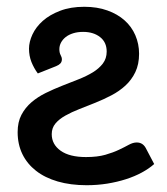

<svg xmlns="http://www.w3.org/2000/svg" viewBox="-20 -538 492 566"><path d="M91.5 -321.5 145.5 -343C150.5 -345 154.6 -347.6 157.8 -350.8C160.9 -353.9 162.5 -358.3 162.5 -364C162.5 -367 161.2 -370.8 158.8 -375.5C156.2 -380.2 155 -386 155 -393C155 -400 156.7 -406.6 160 -412.7C163.3 -418.9 168 -424.3 174 -429C180 -433.7 187.3 -437.3 196 -440C204.7 -442.7 214.3 -444 225 -444C245.3 -444 262 -438.9 275 -428.7C288 -418.6 294.5 -404.3 294.5 -386C294.5 -372.3 290.7 -360.6 283.2 -350.7C275.7 -340.9 265.8 -332.2 253.5 -324.7C241.2 -317.2 227.2 -310.4 211.5 -304.2C195.8 -298.1 179.7 -291.7 163.2 -285.2C146.7 -278.7 130.7 -271.7 115 -264C99.3 -256.3 85.3 -247.2 73 -236.7C60.7 -226.2 50.7 -213.8 43.2 -199.5C35.7 -185.2 32 -168.2 32 -148.5C32 -124.5 36.7 -102.9 46 -83.7C55.3 -64.6 68.7 -48.2 86.2 -34.5C103.7 -20.8 125.1 -10.3 150.2 -3C175.4 4.3 203.8 8 235.5 8C256.5 8 276.7 6.4 296.2 3.3C315.7 0.1 334.1 -4.2 351.2 -9.7C368.4 -15.2 384.1 -21.8 398.2 -29.5C412.4 -37.2 424.5 -45.5 434.5 -54.5L409.5 -102C403.5 -112.7 394.7 -118 383 -118C375.7 -118 367.9 -115.7 359.7 -111.2C351.6 -106.7 341.9 -101.8 330.7 -96.5C319.6 -91.2 306.2 -86.2 290.5 -81.7C274.8 -77.2 255.8 -75 233.5 -75C201.2 -75 176.2 -81.2 158.7 -93.7C141.2 -106.2 132.5 -122.5 132.5 -142.5C132.5 -154.8 136.2 -165.3 143.5 -174C150.8 -182.7 160.6 -190.4 172.7 -197.2C184.9 -204.1 198.7 -210.5 214 -216.5C229.3 -222.5 245.1 -228.7 261.2 -235.2C277.4 -241.7 293.2 -249 308.5 -257C323.8 -265 337.6 -274.6 349.7 -285.7C361.9 -296.9 371.7 -310.2 379 -325.5C386.3 -340.8 390 -358.8 390 -379.5C390 -398.8 386.3 -417 379 -434C371.7 -451 361.1 -465.7 347.2 -478C333.4 -490.3 316.5 -500.1 296.5 -507.2C276.5 -514.4 253.8 -518 228.5 -518C201.5 -518 177.7 -514.1 157.2 -506.2C136.7 -498.4 119.7 -488.5 106.2 -476.5C92.7 -464.5 82.6 -451.2 75.7 -436.5C68.9 -421.8 65.5 -407.8 65.5 -394.5C65.5 -380.5 67.9 -367.4 72.7 -355.2C77.6 -343.1 83.8 -331.8 91.5 -321.5Z"/></svg>

Font: Lato Semibold
Style: Regular
Weight: 600
Designer: Lukasz Dziedzic
Foundry: tyPoland Lukasz Dziedzic
Version: Version 2.006; 2014-01-15